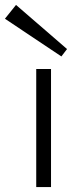

<svg xmlns="http://www.w3.org/2000/svg" viewBox="-56 -759 317 779"><path d="M91 0V-479H151V0ZM193 -530 -36 -683 9 -739 216 -560Z"/></svg>

Font: Zen Kaku Gothic Antique
Style: Regular
Weight: 400
Designer: Yoshimichi Ohira
Foundry: Positype
Version: Version 1.001